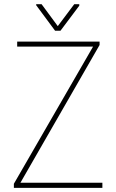

<svg xmlns="http://www.w3.org/2000/svg" viewBox="-20 -913 566 933"><path d="M477.5 -24.9V0H56.6V-24.9ZM463.9 -694.3 64.9 0H47.4V-20L446.3 -710.9H463.9ZM452.6 -710.9V-686.5H63.5V-710.9ZM182.1 -892.6 260.7 -786.1 340.8 -892.6H365.2V-885.3L273.9 -763.7H247.6L155.8 -887.7V-892.6Z"/></svg>

Font: Roboto Condensed Thin
Style: Regular
Weight: 250
Width: 3
Designer: Christian Robertson
Foundry: Google
Version: Version 3.009; 2024